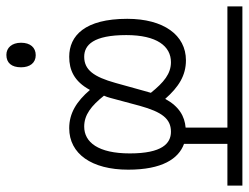

<svg xmlns="http://www.w3.org/2000/svg" viewBox="-109 -553 780 602"><g transform="rotate(90 281.0 -252.0)"><path d="M0 -575H380V-444C345 -441 314 -424 290 -380C253 -422 217 -445 169 -445C90 -445 39 -375 39 -261C39 -128 92 -79 158 -79C199 -79 235 -94 262 -144C298 -102 335 -79 382 -79C462 -79 512 -149 512 -264C512 -370 478 -422 431 -439V-575H562V-622H0ZM287 -208 312 -301C331 -369 352 -398 393 -398C430 -398 461 -370 461 -269C461 -170 426 -126 377 -126C340 -126 312 -148 280 -188C283 -194 285 -201 287 -208ZM90 -258C90 -354 125 -398 175 -398C211 -398 238 -376 271 -335C269 -329 267 -321 265 -314L240 -224C221 -156 199 -126 158 -126C121 -126 90 -155 90 -258ZM114 72C114 101 130 118 152 118C177 118 191 102 191 72C191 44 177 26 153 26C129 26 114 43 114 72Z"/></g></svg>

Font: Noto Sans Devanagari UI ExtraCondensed Light
Style: Regular
Weight: 300
Width: 2
Designer: Jelle Bosma - Monotype Design Team
Foundry: Monotype Imaging Inc.
Version: Version 2.004